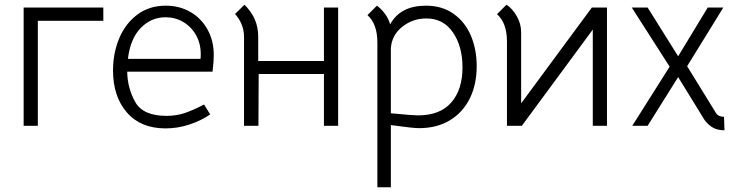

<svg xmlns="http://www.w3.org/2000/svg" viewBox="-20 -532 3110 812"><path d="M417 -500V-444H140V0H80V-500Z M684 -42Q725 -42 760 -53.5Q795 -65 843 -90L869 -48Q829 -21 780 -5Q731 11 680 11Q575 11 516.5 -56.5Q458 -124 458 -234Q458 -307 484 -369.5Q510 -432 560.5 -470Q611 -508 681 -508Q739 -508 785 -481.5Q831 -455 857.5 -407.5Q884 -360 884 -300Q884 -284 883 -271.5Q882 -259 881 -250L879 -229H518Q519 -159 552 -100.5Q585 -42 684 -42ZM828 -283Q829 -290 829 -303Q829 -348 809 -383.5Q789 -419 755 -439Q721 -459 680 -459Q619 -459 575 -413.5Q531 -368 521 -283Z M1410 0H1350V-219H1074L1073 0H1012V-376Q1012 -430 974 -473L1014 -512Q1044 -482 1058 -449Q1072 -416 1072 -377V-274H1350V-500H1410Z M1996 -252Q1996 -175 1967 -116Q1938 -57 1883 -23.5Q1828 10 1752 10Q1727 10 1633 -3V260H1576V-352Q1576 -431 1534 -468L1574 -508Q1591 -496 1607 -475Q1623 -454 1630 -429Q1673 -508 1781 -508Q1850 -508 1898.5 -473.5Q1947 -439 1971.5 -381Q1996 -323 1996 -252ZM1936 -247Q1936 -336 1895.5 -395Q1855 -454 1783 -454Q1726 -454 1681.5 -419Q1637 -384 1633 -328V-53Q1725 -44 1747 -44Q1841 -44 1888.5 -98.5Q1936 -153 1936 -247Z M2483 -500H2547V0H2487V-407L2187 0H2124V-356Q2124 -435 2082 -472L2122 -512Q2146 -497 2165 -464.5Q2184 -432 2184 -395V-95Z M2960 -24 2848 -206 2719 0H2654L2812 -250L2652 -500H2719L2848 -294L2973 -500H3039L2886 -252L3008 -54Q3018 -38 3042 -38L3044 19Q3016 19 2996.5 8.5Q2977 -2 2960 -24Z"/></svg>

Font: Bellota Text
Style: Regular
Weight: 400
Designer: Kemie Guaida
Foundry: Kemie Guaida
Version: Version 4.001